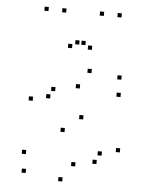

<svg xmlns="http://www.w3.org/2000/svg" viewBox="-57 -863 734 930"><g transform="rotate(5 310.0 -398.0)"><path d="M104.3 -356.8V-376.8H84.3V-356.8ZM271 -218.8V-238.8H251V-218.8ZM459.7 -121V-141H439.7V-121ZM438.3 -78.2V-98.2H418.3V-78.2ZM336.8 -57.8V-77.8H316.8V-57.8ZM93.7 -96.5V-116.5H73.7V-96.5ZM100.7 -5.3V-25.3H80.7V-5.3ZM280.7 20.2V0.2H260.7V20.2ZM546.5 -144.3V-164.3H526.5V-144.3ZM355.7 -288V-308H335.7V-288ZM187.3 -375.2V-395.2H167.3V-375.2ZM208.5 -412.2V-432.2H188.5V-412.2ZM326.3 -435.8V-455.8H306.3V-435.8ZM526.3 -411.8V-431.8H506.3V-411.8ZM523 -495.8V-515.8H503V-495.8ZM376.2 -514.8V-534.8H356.2V-514.8ZM228.5 -796.2V-816.2H208.5V-796.2ZM335 -647.5V-667.5H315V-647.5ZM305 -647.5V-667.5H285V-647.5ZM411.5 -796.2V-816.2H391.5V-796.2ZM497.5 -796.2V-816.2H477.5V-796.2ZM368.2 -627.2V-647.2H348.2V-627.2ZM271.8 -627.2V-647.2H251.8V-627.2ZM142.5 -796.2V-816.2H122.5V-796.2Z"/></g></svg>

Font: Monaspace Argon Dots Var
Style: Regular
Weight: 400
Designer: Riley Cran and the Lettermatic Team
Version: Version 1.100 (Monaspace Argon Dots)